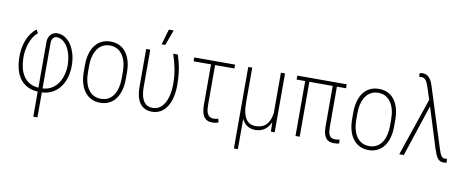

<svg xmlns="http://www.w3.org/2000/svg" viewBox="-78 -1101 4125 1697"><g transform="rotate(10 1984.5 -253.0)"><path d="M274.9 234.4V-433.1Q274.9 -464.8 286.9 -486.1Q298.8 -507.3 317.1 -517.8Q335.4 -528.3 355.5 -528.3Q393.1 -528.3 425 -509.3Q457 -490.2 481 -454.8Q504.9 -419.4 518.3 -371.6Q531.7 -323.7 531.7 -266.6Q531.7 -211.4 517.3 -161.9Q502.9 -112.3 473.9 -73.5Q444.8 -34.7 400.4 -12.2Q356 10.3 295.9 10.3Q232.9 10.3 188.5 -10.5Q144 -31.2 116 -68.8Q87.9 -106.4 75 -157.2Q62 -208 62 -268.1Q62 -330.1 76.2 -380.4Q90.3 -430.7 114.5 -468.3Q138.7 -505.9 169.4 -529.3L188 -499Q160.2 -477.5 140.1 -441.2Q120.1 -404.8 109.1 -359.9Q98.1 -314.9 98.1 -267.1Q98.1 -221.7 107.7 -178.5Q117.2 -135.3 139.4 -100.6Q161.6 -65.9 200.2 -45.4Q238.8 -24.9 296.4 -24.9Q364.7 -24.9 408.9 -59.8Q453.1 -94.7 474.4 -150.1Q495.6 -205.6 495.6 -265.6Q495.1 -310.5 485.4 -351.6Q475.6 -392.6 457 -424.6Q438.5 -456.5 412.8 -474.9Q387.2 -493.2 355.5 -493.2Q337.9 -493.2 325 -476.8Q312 -460.4 312 -433.1V234.4Z M645.5 -236.3V-292.5Q645.5 -351.1 658.7 -396.7Q671.9 -442.4 696.5 -473.9Q721.2 -505.4 756.1 -521.7Q791 -538.1 834 -538.1Q877.9 -538.1 912.6 -521.7Q947.3 -505.4 971.7 -473.9Q996.1 -442.4 1009.3 -396.7Q1022.5 -351.1 1022.5 -292.5V-236.3Q1022.5 -177.7 1009.3 -131.8Q996.1 -85.9 971.7 -54.2Q947.3 -22.5 912.6 -5.9Q877.9 10.7 834.5 10.7Q791 10.7 756.3 -5.9Q721.7 -22.5 696.8 -54.2Q671.9 -85.9 658.7 -131.8Q645.5 -177.7 645.5 -236.3ZM682.6 -292.5V-236.3Q682.6 -190.4 692.1 -151.6Q701.7 -112.8 720.7 -84.5Q739.7 -56.2 768.3 -40.5Q796.9 -24.9 834.5 -24.9Q872.6 -24.9 901.1 -40.5Q929.7 -56.2 948.5 -84.5Q967.3 -112.8 976.6 -151.6Q985.8 -190.4 985.8 -236.3V-292.5Q985.8 -337.9 976.3 -376.2Q966.8 -414.6 947.5 -442.9Q928.2 -471.2 899.9 -487.1Q871.6 -502.9 834 -502.9Q796.9 -502.9 768.3 -487.1Q739.7 -471.2 720.7 -442.9Q701.7 -414.6 692.1 -376.2Q682.6 -337.9 682.6 -292.5Z M1153.8 -528.3H1190.4V-191.4Q1190.4 -146.5 1198.2 -115Q1206.1 -83.5 1220.7 -63.2Q1235.4 -43 1254.9 -33.9Q1274.4 -24.9 1297.4 -24.9Q1335.9 -24.9 1363.3 -44.4Q1390.6 -64 1408.2 -97.4Q1425.8 -130.9 1434.3 -172.4Q1442.9 -213.9 1442.9 -257.8Q1443.4 -335 1429.7 -402.8Q1416 -470.7 1396 -528.3H1437.5Q1448.2 -495.6 1457.8 -457.8Q1467.3 -419.9 1473.4 -371.3Q1479.5 -322.8 1479.5 -258.3Q1479.5 -201.2 1468 -152.3Q1456.5 -103.5 1433.8 -67.4Q1411.1 -31.2 1377.4 -11Q1343.8 9.3 1298.8 9.3Q1266.1 9.3 1239.5 -2.2Q1212.9 -13.7 1193.6 -37.8Q1174.3 -62 1164.1 -100.3Q1153.8 -138.7 1153.8 -192.4ZM1280.8 -592.3 1321.3 -731.4H1364.7L1313.5 -592.3Z M1951.2 -528.3V-493.7H1585V-528.3ZM1741.7 -528.3H1778.3V-135.3Q1778.3 -92.8 1787.1 -68.6Q1795.9 -44.4 1811.3 -34.7Q1826.7 -24.9 1846.2 -24.9Q1858.4 -24.9 1867.9 -26.9Q1877.4 -28.8 1888.2 -31.2L1896 0Q1882.3 6.3 1868.7 8.5Q1855 10.7 1841.8 10.7Q1808.6 10.7 1786.1 -3.9Q1763.7 -18.6 1752.7 -50.8Q1741.7 -83 1741.7 -135.7Z M2362.8 -528.3H2399.9V0H2365.7L2362.8 -122.1ZM2367.7 -245.6 2391.1 -246.6Q2391.1 -190.9 2381.8 -144.3Q2372.6 -97.7 2352.8 -63.2Q2333 -28.8 2301.5 -9.8Q2270 9.3 2226.1 9.3Q2191.9 9.3 2161.6 -6.3Q2131.3 -22 2110.1 -60.1Q2088.9 -98.1 2081.5 -164.6L2081.1 -216.3H2105.5Q2105.5 -159.2 2115 -121.8Q2124.5 -84.5 2140.9 -63.2Q2157.2 -42 2178.2 -33.4Q2199.2 -24.9 2222.7 -24.9Q2267.1 -24.9 2295.7 -42Q2324.2 -59.1 2339.8 -89.4Q2355.5 -119.6 2361.6 -159.7Q2367.7 -199.7 2367.7 -245.6ZM2069.8 -528.3H2105.5V203.1H2069.8Z M2953.6 -528.3V-492.7H2509.8V-528.3ZM2624.5 -528.3V0H2586.9V-528.3ZM2834 -528.3H2871.6V-132.3Q2871.6 -89.8 2880.1 -68.1Q2888.7 -46.4 2903.1 -38.8Q2917.5 -31.2 2934.1 -31.2Q2945.3 -31.2 2955.8 -32.7Q2966.3 -34.2 2976.1 -36.1L2978.5 -2Q2969.7 1.5 2955.1 2.7Q2940.4 3.9 2928.2 3.9Q2900.4 3.9 2879.2 -8.3Q2857.9 -20.5 2845.9 -50.3Q2834 -80.1 2834 -132.8Z M3053.7 -236.3V-292.5Q3053.7 -351.1 3066.9 -396.7Q3080.1 -442.4 3104.7 -473.9Q3129.4 -505.4 3164.3 -521.7Q3199.2 -538.1 3242.2 -538.1Q3286.1 -538.1 3320.8 -521.7Q3355.5 -505.4 3379.9 -473.9Q3404.3 -442.4 3417.5 -396.7Q3430.7 -351.1 3430.7 -292.5V-236.3Q3430.7 -177.7 3417.5 -131.8Q3404.3 -85.9 3379.9 -54.2Q3355.5 -22.5 3320.8 -5.9Q3286.1 10.7 3242.7 10.7Q3199.2 10.7 3164.6 -5.9Q3129.9 -22.5 3105 -54.2Q3080.1 -85.9 3066.9 -131.8Q3053.7 -177.7 3053.7 -236.3ZM3090.8 -292.5V-236.3Q3090.8 -190.4 3100.3 -151.6Q3109.9 -112.8 3128.9 -84.5Q3147.9 -56.2 3176.5 -40.5Q3205.1 -24.9 3242.7 -24.9Q3280.8 -24.9 3309.3 -40.5Q3337.9 -56.2 3356.7 -84.5Q3375.5 -112.8 3384.8 -151.6Q3394 -190.4 3394 -236.3V-292.5Q3394 -337.9 3384.5 -376.2Q3375 -414.6 3355.7 -442.9Q3336.4 -471.2 3308.1 -487.1Q3279.8 -502.9 3242.2 -502.9Q3205.1 -502.9 3176.5 -487.1Q3147.9 -471.2 3128.9 -442.9Q3109.9 -414.6 3100.3 -376.2Q3090.8 -337.9 3090.8 -292.5Z M3715.3 -472.7 3558.6 0H3518.1L3701.2 -538.1L3729 -524.9ZM3598.1 -741.2Q3623.5 -741.2 3640.9 -729.5Q3658.2 -717.8 3669.7 -699.5Q3681.2 -681.2 3688.5 -660.6Q3695.8 -640.1 3700.7 -623L3861.3 -116.2Q3869.6 -88.9 3877.4 -70.1Q3885.3 -51.3 3895.8 -41.5Q3906.2 -31.7 3921.4 -31.7Q3924.3 -31.7 3930.4 -32.7Q3936.5 -33.7 3939.9 -35.2L3943.4 -1Q3939 1 3931.4 2.7Q3923.8 4.4 3917.5 4.4Q3889.2 4.4 3871.8 -11.5Q3854.5 -27.3 3844.2 -51.5Q3834 -75.7 3825.7 -101.1L3708.5 -477.5L3665 -612.8Q3656.2 -640.1 3647.5 -661.1Q3638.7 -682.1 3625.7 -694.1Q3612.8 -706.1 3592.3 -706.1Q3590.3 -706.1 3583.5 -705.3Q3576.7 -704.6 3573.2 -703.6L3570.3 -736.3Q3574.7 -738.8 3583.5 -740Q3592.3 -741.2 3598.1 -741.2Z"/></g></svg>

Font: Roboto Condensed ExtraLight
Style: Regular
Weight: 250
Designer: Christian Robertson
Foundry: Google
Version: Version 3.008; 2023